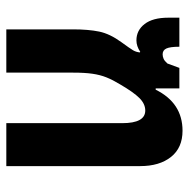

<svg xmlns="http://www.w3.org/2000/svg" viewBox="-15 -583 598 608"><g transform="rotate(90 284.0 -279.0)"><path d="M73 0V-211Q73 -260 80 -294Q87 -328 114 -365Q133 -391 139 -401Q145 -411 146 -423L144 -424Q135 -418 126 -415Q117 -412 108 -412Q76 -412 56 -438Q36 -464 36 -513V-548H128Q128 -519 133.5 -507Q139 -495 152 -495Q159 -495 166 -498Q173 -501 181 -510L195 -548H260V-473H264Q306 -558 394 -558Q448 -558 477 -521.5Q506 -485 506 -424V0H370V-367Q370 -440 330 -440Q309 -440 290.5 -421.5Q272 -403 247 -360Q233 -337 225 -317Q217 -297 213.5 -272.5Q210 -248 210 -212V0Z"/></g></svg>

Font: Noto Sans Thai Cond
Style: Bold
Weight: 700
Width: 3
Designer: Monotype Design Team
Foundry: Monotype Imaging Inc.
Version: Version 2.002; ttfautohint (v1.8.4.7-5d5b)